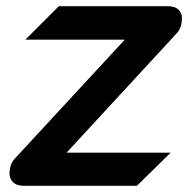

<svg xmlns="http://www.w3.org/2000/svg" viewBox="-20 -600 608 620"><path d="M62 -472H383L28 -88C18 -78 14 -66 12 -54C10 -41 9 -26 20 -14C30 -2 45 0 58 0H422L531 -107H195L553 -495C561 -505 565 -516 566 -525C568 -538 570 -553 559 -566C549 -578 534 -580 520 -580H170Z"/></svg>

Font: Charger Pro
Style: UltraObl
Weight: 900
Designer: Jasper
Foundry: Cannot Into Space Fonts
Version: Version 1.09